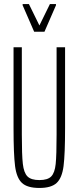

<svg xmlns="http://www.w3.org/2000/svg" viewBox="-20 -922 389 950"><path d="M47 -288V-688H88V-256Q88 -155 93 -111Q98 -67 116 -49Q134 -31 175 -31Q216 -31 233.5 -49Q251 -67 255.5 -110.5Q260 -154 260 -256V-688H302V-288Q302 -159 294.5 -100.5Q287 -42 260.5 -17Q234 8 175 8Q115 8 88.5 -17Q62 -42 54.5 -100.5Q47 -159 47 -288ZM149 -765 92 -896V-902H123L175 -796L227 -902H257V-896L200 -765Z"/></svg>

Font: Saira Ultra Condensed ExLight
Style: Regular
Weight: 200
Width: 1
Designer: Hector Gatti with collaboration of the Omnibus-Type team
Foundry: Omnibus-Type
Version: Version 1.001; ttfautohint (v1.8)